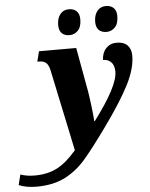

<svg xmlns="http://www.w3.org/2000/svg" viewBox="-226 -814 866 1106"><g transform="rotate(-5 207.0 -261.0)"><path d="M-162 222 -147 162Q-111 175 -65 175Q11 175 66 146Q121 117 178 50L78 -424Q71 -453 57 -465Q43 -477 16 -477H7L22 -536H237L283 -283Q289 -247 295.5 -194Q302 -141 304 -107H307Q450 -297 450 -380Q450 -417 432 -435.5Q414 -454 385 -454Q386 -495 410 -520.5Q434 -546 471 -546Q513 -546 534 -524Q555 -502 555 -464Q555 -390 508.5 -298.5Q462 -207 365 -72Q276 52 223.5 112Q171 172 103.5 206Q36 240 -60 240Q-118 240 -162 222ZM145 -676Q145 -715 163.5 -738.5Q182 -762 214 -762Q242 -762 258.5 -746Q275 -730 275 -699Q275 -655 254.5 -634Q234 -613 206 -613Q177 -613 161 -629Q145 -645 145 -676ZM359 -676Q359 -715 377.5 -738.5Q396 -762 428 -762Q456 -762 472.5 -746Q489 -730 489 -699Q489 -655 468.5 -634Q448 -613 420 -613Q391 -613 375 -629Q359 -645 359 -676Z"/></g></svg>

Font: Noto Serif NarrowBlack
Style: Italic
Weight: 900
Width: 4
Italic angle: -12°
Designer: Monotype Design Team
Foundry: Monotype Imaging Inc.
Version: Version 1.001